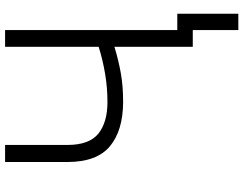

<svg xmlns="http://www.w3.org/2000/svg" viewBox="-120 -647 944 744"><g transform="rotate(-90 352.0 -275.0)"><path d="M96.2 -727.3H162.3V-486.2Q162.3 -401.3 206.1 -365.9Q250 -330.6 328.8 -330.6Q383.9 -330.6 437.9 -339.7Q491.8 -348.7 542.6 -364.7V-727.3H607.6V0H542.6V-303.6Q490.1 -287.6 440.3 -278.8Q390.6 -269.9 329.2 -269.9Q218.4 -270.2 157.3 -321Q96.2 -371.8 96.2 -486.2ZM670.8 -60V176.5H607.6V-60Z"/></g></svg>

Font: Inter Zeller Light
Style: Regular
Weight: 300
Designer: Rasmus Andersson; Joe Bland
Foundry: zeller
Version: Version 3.015;git-dec3a8cb1